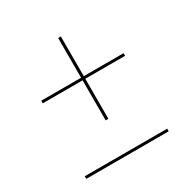

<svg xmlns="http://www.w3.org/2000/svg" viewBox="-138 -711 807 827"><g transform="rotate(-30 265.0 -297.0)"><path d="M258 -180.5H271.5V-379.5H469.5V-392.5H271.5V-590H258V-392.5H60V-379.5H258ZM59.5 -17V-4H469.5V-17Z"/></g></svg>

Font: Bodoni* 16pt Fatface
Style: Italic
Weight: 900
Italic angle: -13°
Version: Version 2.3